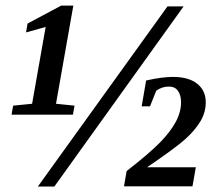

<svg xmlns="http://www.w3.org/2000/svg" viewBox="-20 -678 790 698"><path d="M177.7 0H117.7L588.9 -654.8H647.5ZM183.6 -300.8 251 -293.9 245.1 -261.2H22L27.8 -293.9L96.7 -300.8L146 -580.1L74.7 -560.1L80.1 -592.3L202.6 -657.7H246.6ZM679.7 -0.5H430.7L440.4 -56.2Q522.5 -120.1 560.8 -159.2Q599.1 -198.2 618.7 -234.4Q638.2 -270.5 638.2 -306.2Q638.2 -331.5 627.2 -347.4Q616.2 -363.3 594.2 -363.3Q568.4 -363.3 547.9 -348.1L525.4 -291.5H495.1L511.2 -385.3Q568.8 -398.4 608.4 -398.4Q666 -398.4 697 -373.5Q728 -348.6 728 -306.2Q728 -270 709 -237.5Q689.9 -205.1 654.3 -172.9Q618.7 -140.6 514.6 -69.8H691.9Z"/></svg>

Font: Tinos
Style: Bold Italic
Weight: 700
Italic angle: -16.333°
Designer: Steve Matteson
Foundry: Monotype Imaging Inc.
Version: Version 1.23